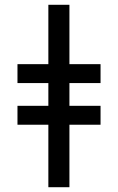

<svg xmlns="http://www.w3.org/2000/svg" viewBox="-20 -782 493 802"><path d="M270 -762V-514H400V-435H270V-340H400V-261H270V0H182V-261H53V-340H182V-435H53V-514H182V-762Z"/></svg>

Font: Noto Sans Display SemiCondensed Medium
Style: Regular
Weight: 500
Width: 4
Designer: Monotype Design Team
Foundry: Monotype Imaging Inc.
Version: Version 2.003